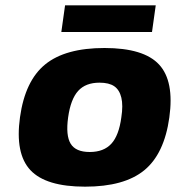

<svg xmlns="http://www.w3.org/2000/svg" viewBox="-20 -690 660 720"><path d="M149.5 -448.5Q225 -510 372 -510Q519 -510 576.5 -448Q634 -386 615 -249.5Q596 -113 521 -51.5Q446 10 299 10Q152 10 94 -52Q36 -114 55 -250.5Q74 -387 149.5 -448.5ZM435 -250Q442 -295 435 -324Q428 -353 408.5 -366.5Q389 -380 353 -380Q301 -380 273 -349Q245 -318 235.5 -250Q226 -182 245 -151Q264 -120 316.5 -120Q369 -120 397.5 -151Q426 -182 435 -250ZM210 -570 224 -670H564L550 -570Z"/></svg>

Font: Fivo Sans Modern Heavy
Style: Regular
Weight: 900
Designer: Alexander Slobzheninov
Foundry: Alexander Slobzheninov
Version: 1.0